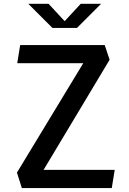

<svg xmlns="http://www.w3.org/2000/svg" viewBox="-20 -960 660 980"><path d="M91.5 0H550.5L565.5 -93H202.5L539.5 -655L514.5 -730H83L68 -637.5H405L66.5 -79ZM124.5 -940.5H228L310 -852L392 -940.5H496L373 -817.5H247.5Z"/></svg>

Font: Monaspace Krypton Medium
Style: Regular
Weight: 500
Designer: Riley Cran & the Lettermatic Team
Foundry: Lettermatic
Version: Version 1.101 (Monaspace Krypton)